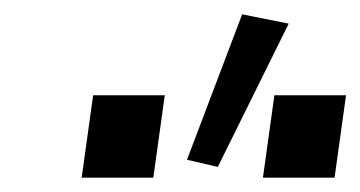

<svg xmlns="http://www.w3.org/2000/svg" viewBox="-20 -830 503 268"><path d="M94 -582H194L210 -697H110ZM241 -607 284 -597 383 -797 318 -810ZM347 -582H447L463 -697H363Z"/></svg>

Font: HK Grotesk
Style: Italic
Weight: 400
Italic angle: -16°
Designer: Alfredo Marco Pradil
Foundry: Hanken Design Co.
Version: Version 3.001;FEAKit 1.0